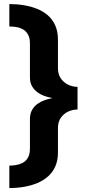

<svg xmlns="http://www.w3.org/2000/svg" viewBox="-20 -734 428 946"><path d="M26 192.5Q63.5 192.5 98.8 186.5Q134 180.5 164.2 167.8Q194.5 155 217.2 134.8Q240 114.5 252.8 85.2Q265.5 56 265.5 17V-103Q265.5 -134 280.2 -154.5Q295 -175 317.2 -184.8Q339.5 -194.5 362 -194.5V-306Q339.5 -306 317.2 -316Q295 -326 280.2 -346.8Q265.5 -367.5 265.5 -399V-538.5Q265.5 -578.5 252.5 -608Q239.5 -637.5 216.5 -657.8Q193.5 -678 163.2 -690.2Q133 -702.5 98 -708.2Q63 -714 26 -714V-603.5Q40 -603.5 57.2 -601.2Q74.5 -599 90.5 -590.8Q106.5 -582.5 117 -565.8Q127.5 -549 127.5 -519.5V-353.5Q127.5 -326.5 138 -308.8Q148.5 -291 164.2 -279.5Q180 -268 196.2 -262.2Q212.5 -256.5 224.2 -254Q236 -251.5 238.5 -250.5Q236 -250 224.2 -247.5Q212.5 -245 196.2 -239Q180 -233 164.2 -221.8Q148.5 -210.5 138 -192.2Q127.5 -174 127.5 -148V-2.5Q127.5 27 117 44Q106.5 61 90.5 69Q74.5 77 57.2 79.5Q40 82 26 82Z"/></svg>

Font: Anybody UltraCondensed Thin
Style: Bold
Weight: 700
Version: Version 1.111